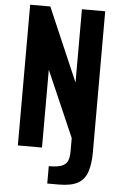

<svg xmlns="http://www.w3.org/2000/svg" viewBox="-65 -854 689 1101"><g transform="rotate(5 280.0 -303.5)"><path d="M250 203V103Q296 103 321 94.5Q346 86 356.5 65.5Q367 45 367 10V-69L202 -448V0H63V-810H179L361 -388V-810H495V0Q495 66 480.5 112Q466 158 427.5 180.5Q389 203 316 203Z"/></g></svg>

Font: Oswald SemiBold
Style: Regular
Weight: 600
Designer: Vernon Adams
Foundry: Vernon Adams
Version: Version 4.100; ttfautohint (v1.8.1.43-b0c9)